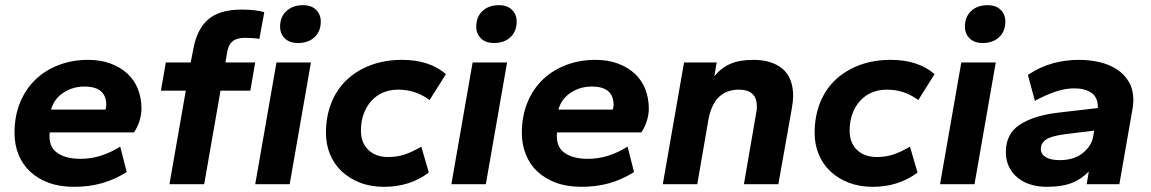

<svg xmlns="http://www.w3.org/2000/svg" viewBox="-20 -711 4444 741"><path d="M266 10Q211 10 168.5 -5.5Q126 -21 96.5 -48.5Q67 -76 51.5 -114.5Q36 -153 36 -198Q36 -264 58 -316.5Q80 -369 118 -405Q156 -441 208 -460.5Q260 -480 320 -480Q368 -480 406 -466Q444 -452 471 -427.5Q498 -403 512 -368Q526 -333 526 -291Q526 -270 518.5 -245Q511 -220 497 -200H172Q171 -195 171 -185Q171 -140 204 -119Q237 -98 290 -98Q332 -98 370.5 -110.5Q409 -123 444 -145L469 -47Q423 -18 373.5 -4Q324 10 266 10ZM306 -377Q261 -377 225 -353.5Q189 -330 177 -288H387Q390 -295 390 -306Q390 -377 306 -377Z M634 0 697 -361H601L620 -470H716L726 -521Q740 -599 784 -636.5Q828 -674 913 -674Q939 -674 961.5 -671.5Q984 -669 1000 -664L981 -561Q970 -563 954.5 -564Q939 -565 926 -565Q894 -565 878 -552Q862 -539 857 -511L850 -470H965L946 -361H831L768 0ZM965 0 1047 -470H1180L1098 0ZM1130 -545Q1097 -545 1079 -563Q1061 -581 1061 -608Q1061 -646 1085.5 -668.5Q1110 -691 1149 -691Q1182 -691 1200 -673Q1218 -655 1218 -628Q1218 -590 1194 -567.5Q1170 -545 1130 -545Z M1462 10Q1411 10 1369.5 -6Q1328 -22 1298.5 -50Q1269 -78 1253.5 -116Q1238 -154 1238 -198Q1238 -262 1259 -314.5Q1280 -367 1319 -403.5Q1358 -440 1412 -460Q1466 -480 1532 -480Q1637 -480 1701 -425L1638 -325Q1609 -346 1579.5 -355.5Q1550 -365 1516 -365Q1485 -365 1459 -354Q1433 -343 1414 -322.5Q1395 -302 1384 -272.5Q1373 -243 1373 -207Q1373 -160 1401.5 -132.5Q1430 -105 1478 -105Q1512 -105 1541 -114.5Q1570 -124 1606 -145L1635 -45Q1562 10 1462 10Z M1722 0 1804 -470H1937L1855 0ZM1887 -545Q1854 -545 1836 -563Q1818 -581 1818 -608Q1818 -646 1842 -668.5Q1866 -691 1906 -691Q1938 -691 1956 -673Q1974 -655 1974 -628Q1974 -590 1950 -567.5Q1926 -545 1887 -545Z M2224 10Q2169 10 2126.5 -5.5Q2084 -21 2054.5 -48.5Q2025 -76 2009.5 -114.5Q1994 -153 1994 -198Q1994 -264 2016 -316.5Q2038 -369 2076 -405Q2114 -441 2166 -460.5Q2218 -480 2278 -480Q2326 -480 2364 -466Q2402 -452 2429 -427.5Q2456 -403 2470 -368Q2484 -333 2484 -291Q2484 -270 2476.5 -245Q2469 -220 2455 -200H2130Q2129 -195 2129 -185Q2129 -140 2162 -119Q2195 -98 2248 -98Q2290 -98 2328.5 -110.5Q2367 -123 2402 -145L2427 -47Q2381 -18 2331.5 -4Q2282 10 2224 10ZM2264 -377Q2219 -377 2183 -353.5Q2147 -330 2135 -288H2345Q2348 -295 2348 -306Q2348 -377 2264 -377Z M2851 0 2898 -273Q2900 -280 2900.5 -287.5Q2901 -295 2901 -300Q2901 -365 2832 -365Q2735 -365 2714 -249L2671 0H2538L2620 -470H2746L2737 -417Q2763 -449 2798.5 -464.5Q2834 -480 2887 -480Q2959 -480 3000 -445.5Q3041 -411 3041 -340Q3041 -321 3036 -293L2984 0Z M3348 10Q3297 10 3255.5 -6Q3214 -22 3184.5 -50Q3155 -78 3139.5 -116Q3124 -154 3124 -198Q3124 -262 3145 -314.5Q3166 -367 3205 -403.5Q3244 -440 3298 -460Q3352 -480 3418 -480Q3523 -480 3587 -425L3524 -325Q3495 -346 3465.5 -355.5Q3436 -365 3402 -365Q3371 -365 3345 -354Q3319 -343 3300 -322.5Q3281 -302 3270 -272.5Q3259 -243 3259 -207Q3259 -160 3287.5 -132.5Q3316 -105 3364 -105Q3398 -105 3427 -114.5Q3456 -124 3492 -145L3521 -45Q3448 10 3348 10Z M3608 0 3690 -470H3823L3741 0ZM3773 -545Q3740 -545 3722 -563Q3704 -581 3704 -608Q3704 -646 3728 -668.5Q3752 -691 3792 -691Q3824 -691 3842 -673Q3860 -655 3860 -628Q3860 -590 3836 -567.5Q3812 -545 3773 -545Z M4020 10Q3986 10 3957 1Q3928 -8 3907 -25.5Q3886 -43 3874 -67.5Q3862 -92 3862 -124Q3862 -195 3916 -230Q3970 -265 4062 -276L4217 -294V-297Q4217 -336 4192 -353Q4167 -370 4126 -370Q4093 -370 4057 -358.5Q4021 -347 3974 -322L3947 -422Q3996 -454 4044.5 -467Q4093 -480 4144 -480Q4186 -480 4224 -471Q4262 -462 4291 -443Q4320 -424 4337 -394.5Q4354 -365 4354 -324Q4354 -315 4353 -305.5Q4352 -296 4350 -286L4300 0H4174L4182 -49Q4153 -19 4115.5 -4.5Q4078 10 4020 10ZM4070 -93Q4125 -93 4159 -120.5Q4193 -148 4199 -185L4203 -207L4090 -193Q4036 -186 4016.5 -172Q3997 -158 3997 -136Q3997 -116 4016 -104.5Q4035 -93 4070 -93Z"/></svg>

Font: Celebes
Style: Bold Italic
Weight: 700
Italic angle: -10°
Designer: Anugrah Pasau
Foundry: Lafontype
Version: Version 1.000; ttfautohint (v1.8.4)